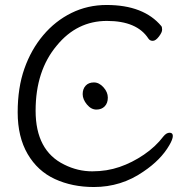

<svg xmlns="http://www.w3.org/2000/svg" viewBox="-20 -733 743 771"><path d="M413 -341Q413 -319 400.5 -306Q388 -293 367 -293Q346 -293 329 -313.5Q312 -334 312 -355Q312 -376 324 -389Q336 -402 357 -402Q378 -402 395.5 -382.5Q413 -363 413 -341ZM660 -150Q626 -91 556 -44Q467 18 357 18Q270 18 200.5 -14Q131 -46 91 -114.5Q51 -183 51 -282Q51 -381 78 -457.5Q105 -534 153.5 -591.5Q202 -649 267 -681Q332 -713 408 -713Q557 -713 628 -628Q631 -624 631 -613.5Q631 -603 618 -586Q605 -569 593.5 -569Q582 -569 576 -578Q530 -649 409.5 -649Q289 -649 208 -550Q123 -449 123 -288.5Q123 -128 238 -72Q292 -45 350.5 -45Q409 -45 460 -62.5Q511 -80 558 -112Q605 -144 636 -185Q648 -200 661 -200Q674 -200 674 -187Q674 -174 660 -150Z"/></svg>

Font: LXGW WenKai Lite
Style: Regular
Weight: 400
Designer: LXGW / Fontworks Inc.
Foundry: LXGW / Fontworks Inc.
Version: Version 1.511; March 25, 2025